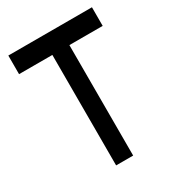

<svg xmlns="http://www.w3.org/2000/svg" viewBox="-162 -754 772 849"><g transform="rotate(-30 224.0 -329.5)"><path d="M438 -659V-564H268V0H181V-564H11V-659Z"/></g></svg>

Font: utamil25
Style: Book
Weight: 400
Designer: Jelle Bosma - Monotype Design Team
Foundry: Monotype Imaging Inc.
Version: Version 2.003